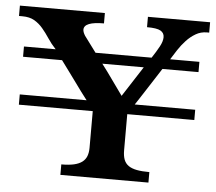

<svg xmlns="http://www.w3.org/2000/svg" viewBox="-166 -713 860 766"><g transform="rotate(5 264.0 -329.5)"><path d="M397 -456.5H231Q253.9 -426.8 275.1 -396.5Q296.4 -366.2 318.8 -335.4ZM200.2 -497.6H424.8Q441.9 -523.4 453.6 -544.9Q465.3 -566.4 465.3 -583Q465.3 -600.1 450.4 -608.6Q435.5 -617.2 396 -617.2V-658.7H645V-617.2H636.2Q611.3 -617.2 591.1 -605.2Q570.8 -593.3 554 -575.2Q537.1 -557.1 523.4 -536.1Q509.8 -515.1 499 -497.6H616.2V-456.5H471.7Q469.7 -453.6 462.2 -441.7Q454.6 -429.7 444.1 -413.6Q433.6 -397.5 421.9 -379.2Q410.2 -360.8 399.9 -345.2Q389.6 -329.6 382.6 -318.6Q375.5 -307.6 374 -305.7H616.2V-264.6H347.7V-119.6Q347.7 -97.7 353.3 -82.8Q358.9 -67.9 371.8 -58.8Q384.8 -49.8 405.3 -45.9Q425.8 -42 455.6 -42V0H103V-42Q132.8 -42 153.3 -46.6Q173.8 -51.3 186.3 -60.8Q198.7 -70.3 204.1 -84.5Q209.5 -98.6 209.5 -117.7V-264.6H-86.4V-305.7H181.2Q168.9 -321.3 156.7 -337.9Q144.5 -354.5 131.1 -373Q117.7 -391.6 102.5 -412.1Q87.4 -432.6 69.8 -456.5H-86.4V-497.6H40.5Q22 -517.1 8.1 -538.3Q-5.9 -559.6 -20.8 -577.1Q-35.6 -594.7 -54.9 -606Q-74.2 -617.2 -103.5 -617.2H-116.7V-658.7H223.6V-617.2Q144 -617.2 144 -585.4Q144 -575.7 152.8 -561.5Z"/></g></svg>

Font: XB Niloofar
Style: Bold
Weight: 700
Designer: Behnam
Foundry: Irmug
Version: Version 7.201 2008